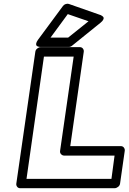

<svg xmlns="http://www.w3.org/2000/svg" viewBox="-20 -977 684 1022"><path d="M66.9 0 168 -701.2Q169.4 -711.9 178.5 -719Q187.5 -726.1 196.8 -726.1H404.8Q415.5 -726.1 421.4 -718.3Q427.2 -710.4 425.8 -701.2L354 -199.2H623Q633.8 -199.2 639.6 -191.2Q645.5 -183.1 644 -173.8L619.1 0Q617.7 10.7 608.4 17.8Q599.1 24.9 589.8 24.9H87.9Q77.1 24.9 71.3 17.1Q65.4 9.3 66.9 0ZM121.1 -24.9H573.2L589.8 -148.9H320.8Q312.5 -148.9 305.4 -156Q298.3 -163.1 299.8 -173.8L372.1 -675.8H213.9ZM182.1 -765.1 314.9 -944.8Q319.8 -952.1 329.3 -955.3Q338.9 -958.5 346.2 -956.1L512.2 -897.9Q513.7 -897.5 516.4 -896.5Q519 -895.5 524.2 -891.8Q529.3 -888.2 531.2 -884Q533.2 -879.9 529.5 -872.3Q525.9 -864.7 515.1 -856L363.8 -733.9Q355.5 -727.1 346.2 -727.1H198.2Q196.3 -727.1 193.4 -727.1Q190.4 -727.1 184.1 -728.8Q177.7 -730.5 174.6 -733.9Q171.4 -737.3 172.6 -745.4Q173.8 -753.4 182.1 -765.1ZM249 -776.9H342.8L451.2 -863.8L340.8 -901.9Z"/></svg>

Font: Trueno ExtraBold Outline
Style: Italic
Weight: 800
Width: 6
Designer: Julieta Ulanovsky
Foundry: Julieta Ulanovsky
Version: Version 3.001b | FøM Fix